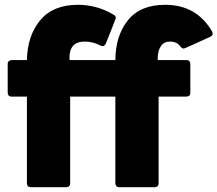

<svg xmlns="http://www.w3.org/2000/svg" viewBox="-20 -779 905 799"><path d="M624 0H475Q462 0 460 -16V-377H272V-16Q272 -1 256 0H108Q93 0 92 -16V-377H28Q13 -377 12 -393V-513Q12 -527 28 -529H92Q94 -631 147.5 -695Q201 -759 304 -759Q385 -759 454 -717Q462 -712 462 -704Q462 -701 420 -597Q415 -587 407 -587Q403 -587 399 -589Q368 -606 332 -606Q269 -606 269 -538L270 -529H460Q461 -631 512.5 -695Q564 -759 667 -759Q799 -759 863 -647Q865 -643 865 -639Q865 -631 855 -626Q749 -577 745 -577Q738 -577 732 -584Q717 -606 688 -606Q639 -606 636 -536L637 -529H756Q771 -529 772 -513V-393Q772 -378 756 -377H640V-16Q640 -1 624 0Z"/></svg>

Font: YamahaIndonesia935. App XBold
Style: Regular
Weight: 800
Designer: Dalton Maag Ltd
Foundry: Dalton Maag Ltd
Version: Version 1.002; January 01, 2024; Regular/Italic